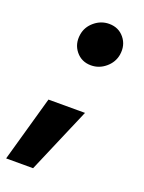

<svg xmlns="http://www.w3.org/2000/svg" viewBox="-172 -562 584 781"><g transform="rotate(20 119.5 -171.0)"><path d="M-44.4 158.2 35.6 -125.5H193.8L72.3 158.2ZM149.9 -315.4Q108.9 -315.4 84.2 -345.9Q59.6 -376.5 66.4 -418.5Q71.8 -452.6 99.9 -476.1Q127.9 -499.5 163.1 -499.5Q204.1 -499.5 228.8 -469.2Q253.4 -439 246.6 -396.5Q240.7 -362.3 212.9 -338.9Q185.1 -315.4 149.9 -315.4Z"/></g></svg>

Font: Inter Display ExtraBold
Style: Italic
Weight: 800
Italic angle: -9.39999°
Designer: Rasmus Andersson
Foundry: rsms
Version: Version 4.000;git-a52131595